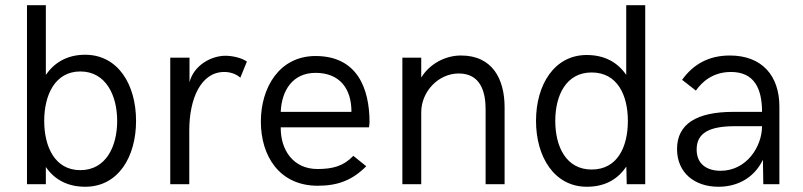

<svg xmlns="http://www.w3.org/2000/svg" viewBox="-20 -710 3095 740"><path d="M308.6 9.8C435.5 9.8 504.4 -105 504.4 -244.1C504.4 -383.3 435.5 -499 308.1 -499C236.8 -499 188 -466.8 156.7 -421.4V-689.9H84V0H156.7V-66.4C188 -20.5 237.3 9.8 308.6 9.8ZM289.6 -54.2C191.4 -54.2 150.4 -144.5 150.4 -244.1C150.4 -342.8 191.4 -434.6 289.6 -434.6C387.7 -434.6 431.6 -342.8 431.6 -244.1C431.6 -144.5 387.7 -54.2 289.6 -54.2Z M636.2 0H709.5V-207.5C709.5 -330.6 754.9 -432.6 844.2 -432.6C864.7 -432.6 888.2 -426.8 906.2 -410.6L931.6 -472.7C910.6 -487.8 874 -495.1 849.1 -495.1C793 -495.1 726.6 -457.5 710.4 -393.1V-487.8H636.2Z M1204.6 5.9C1282.7 5.9 1337.9 -15.6 1391.6 -69.3L1341.8 -109.4C1303.7 -69.3 1261.7 -58.6 1203.6 -58.6C1109.4 -58.6 1061 -132.8 1062 -219.2H1401.9C1401.9 -219.2 1404.3 -231.9 1404.3 -237.8C1404.3 -370.6 1356 -494.1 1196.3 -494.1C1056.2 -494.1 985.4 -372.1 985.4 -241.2C985.4 -108.4 1057.1 5.9 1204.6 5.9ZM1062 -278.8C1065.4 -361.3 1107.9 -429.2 1196.3 -429.2C1290 -429.2 1335 -367.2 1334.5 -278.8Z M1530.8 0H1603.5V-277.3C1603.5 -356.9 1669.4 -426.8 1748 -426.8C1832.5 -426.8 1851.6 -355.5 1851.6 -289.1V0H1924.8V-296.4C1924.8 -404.8 1878.4 -496.1 1756.8 -496.1C1694.3 -496.1 1634.8 -462.4 1603.5 -411.1V-487.8H1530.8Z M2393.6 -689.9V-421.4C2361.3 -468.3 2312 -498 2241.2 -498C2116.7 -498 2045.9 -383.8 2045.9 -244.1C2045.9 -105 2116.7 9.8 2241.7 9.8C2314.9 9.8 2362.3 -21.5 2394 -67.9L2395.5 0H2466.8V-689.9ZM2260.3 -56.6C2162.1 -56.6 2120.1 -144.5 2120.1 -244.1C2120.1 -342.8 2162.1 -430.7 2260.3 -430.7C2359.9 -430.7 2399.9 -342.8 2399.9 -244.1C2399.9 -144 2359.9 -56.6 2260.3 -56.6Z M2749 9.8C2818.4 9.8 2884.8 -21 2920.4 -94.2L2921.9 0H2983.9V-299.3C2983.9 -418 2917 -496.1 2793 -496.1C2712.4 -496.1 2652.3 -462.9 2608.9 -402.3L2662.1 -360.8C2685.5 -394.5 2727.5 -432.6 2797.4 -432.6C2885.7 -432.6 2917 -370.6 2917 -278.8H2805.2C2667 -278.8 2589.4 -233.4 2589.4 -135.7C2589.4 -43.9 2657.2 9.8 2749 9.8ZM2757.3 -51.8C2706.5 -51.8 2665 -75.7 2665 -133.8C2665 -198.7 2715.8 -223.6 2812.5 -223.6H2917C2917 -145 2857.4 -51.8 2757.3 -51.8Z"/></svg>

Font: HK Grotesk
Style: Regular
Weight: 400
Designer: Alfredo Marco Pradil and Stefan Peev
Foundry: Hanken Design Co.
Version: Version 1.045;PS 001.045;hotconv 1.0.88;makeotf.lib2.5.64775